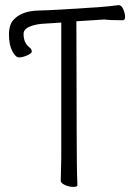

<svg xmlns="http://www.w3.org/2000/svg" viewBox="-20 -723 540 749"><path d="M133 -682Q188 -683 365 -695Q404 -698 443 -703Q454 -703 461 -686.5Q468 -670 468 -657Q468 -644 459 -644Q403 -644 388 -647L278 -640V-635Q279 -74 280.5 -45.5Q282 -17 282 0Q282 6 265.5 6Q249 6 233 -1.5Q217 -9 217 -18L219 -107V-635L142 -630Q112 -627 92 -617.5Q72 -608 72 -590Q72 -556 94 -539Q104 -531 104 -522Q104 -515 86 -507Q68 -499 54 -499Q41 -499 28 -523.5Q15 -548 15 -587.5Q15 -627 33 -646Q65 -681 133 -682Z"/></svg>

Font: Moon Stars Kai HW Light
Style: Regular
Weight: 300
Designer: GuiWonder
Version: Version 1.101